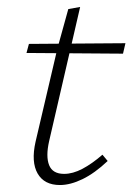

<svg xmlns="http://www.w3.org/2000/svg" viewBox="-20 -523 380 551"><path d="M152 8Q107 8 88 -25Q69 -58 82 -116L145 -385L176 -497L210 -503L121 -118Q111 -74 121 -49Q131 -24 164 -24Q189 -24 216.5 -38.5Q244 -53 274 -79L289 -61Q252 -26 217 -9Q182 8 152 8ZM56 -371 63 -397 340 -399 333 -369Z"/></svg>

Font: Ysabeau ExtraLight
Style: Italic
Weight: 250
Italic angle: -12°
Version: Version 2.000;gftools[0.9.27.dev2+g8671c4b]